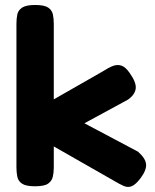

<svg xmlns="http://www.w3.org/2000/svg" viewBox="-20 -739 622 771"><path d="M534 -130Q564 -104 566.5 -80Q569 -56 544 -23Q525 2 509.5 8.5Q494 15 477.5 8Q461 1 436 -14L196 -151V-66Q196 -46 192 -29Q188 -12 173 -1.5Q158 9 120 9Q84 9 68.5 -1.5Q53 -12 49.5 -29.5Q46 -47 46 -67V-644Q46 -664 49.5 -681Q53 -698 69 -708.5Q85 -719 121 -719Q158 -719 173.5 -708.5Q189 -698 192.5 -680.5Q196 -663 196 -643V-340L392 -452Q415 -467 433 -474Q451 -481 467.5 -475.5Q484 -470 500 -447Q528 -408 525 -383.5Q522 -359 494 -339L319 -244Z"/></svg>

Font: Fredoka SemiExpanded SemiBold
Style: Regular
Weight: 600
Width: 6
Designer: Ben Nathan
Foundry: Milena B. Brandão, Ben Nathan
Version: Version 2.001